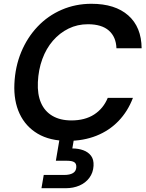

<svg xmlns="http://www.w3.org/2000/svg" viewBox="-20 -732 770 1014"><path d="M338 12Q243 12 179 -26Q115 -64 83.5 -131.5Q52 -199 56 -289Q60 -380 92 -457Q124 -534 178.5 -591.5Q233 -649 306 -680.5Q379 -712 463 -712Q588 -712 657.5 -650.5Q727 -589 728 -477H595Q593 -537 555 -570.5Q517 -604 444 -604Q389 -604 342 -581Q295 -558 259.5 -517Q224 -476 203.5 -420Q183 -364 180 -298Q177 -234 196.5 -189Q216 -144 257 -120Q298 -96 357 -96Q429 -96 477.5 -127.5Q526 -159 549 -215H682Q655 -144 606 -93Q557 -42 489 -15Q421 12 338 12ZM199 262 211 192H319Q349 192 365.5 182Q382 172 383 151Q384 132 372 124.5Q360 117 334 117H275L296 -7H372L362 52Q394 52 420 61.5Q446 71 461 91Q476 111 474 144Q472 180 452 207Q432 234 399.5 248Q367 262 327 262Z"/></svg>

Font: DM Sans 28pt SemiBold
Style: Italic
Weight: 600
Italic angle: -10°
Version: Version 4.004;gftools[0.9.30]